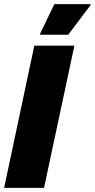

<svg xmlns="http://www.w3.org/2000/svg" viewBox="-30 -909 458 929"><path d="M-10 0 136 -688H330L183 0ZM164 -741V-746L233 -889H408V-884L300 -741Z"/></svg>

Font: Saira SemiCondensed Black
Style: Italic
Weight: 900
Width: 4
Italic angle: -12°
Designer: Hector Gatti with collaboration of the Omnibus-Type team
Foundry: Omnibus-Type
Version: Version 1.101